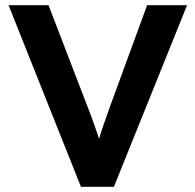

<svg xmlns="http://www.w3.org/2000/svg" viewBox="-20 -720 753 740"><path d="M292 0 13 -700H167L315 -315Q332 -272 342.5 -242Q353 -212 362 -185Q370 -213 380.5 -243Q391 -273 406 -315L547 -700H701L419 0Z"/></svg>

Font: Lexend SemiBold
Style: Regular
Weight: 600
Designer: Bonnie Shaver-Troup, Thomas Jockin
Foundry: Lexend
Version: Version 1.005; ttfautohint (v1.8.3)